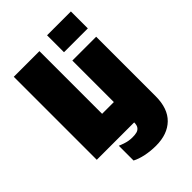

<svg xmlns="http://www.w3.org/2000/svg" viewBox="-261 -828 1122 1122"><g transform="rotate(-45 300.0 -266.5)"><path d="M40 0V-686H252V-168H349V-511H546V-20Q546 82 492 134.5Q438 187 343 187Q299 187 258 178.5Q217 170 189 155V33Q200 38 225.5 46.5Q251 55 281 55Q300 55 315 51.5Q330 48 339.5 36Q349 24 349 0ZM349 -580V-720H546V-580Z"/></g></svg>

Font: Chivo Mono Medium Black
Style: Regular
Weight: 900
Monospace: yes
Version: Version 1.008